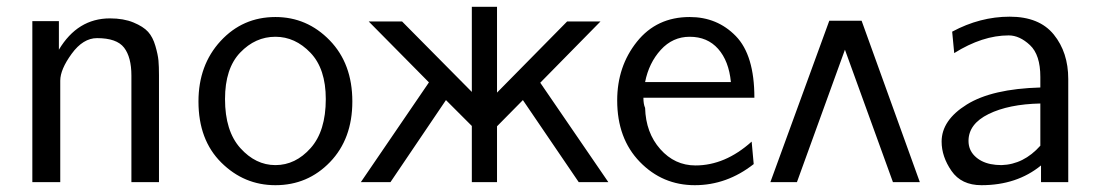

<svg xmlns="http://www.w3.org/2000/svg" viewBox="-20 -535 3236 564"><path d="M75 0V-473H153V-389Q208 -481 303 -481Q343 -481 372 -469Q401 -457 415 -441.5Q429 -426 436.5 -400Q444 -374 445.5 -357Q447 -340 447 -314V0H366V-313Q366 -367 344.5 -395Q323 -423 265 -423Q224 -423 190.5 -377Q157 -331 157 -298V0Z M563 -237Q563 -344 628 -414.5Q693 -485 789 -485Q882 -485 948.5 -416.5Q1015 -348 1015 -237Q1015 -127 949.5 -59Q884 9 789 9Q697 9 630 -57.5Q563 -124 563 -237ZM641 -244Q641 -150 686 -100Q731 -50 789 -50Q848 -50 892.5 -100Q937 -150 937 -244Q937 -333 892 -380Q847 -427 789 -427Q730 -427 685.5 -380.5Q641 -334 641 -244Z M1040 0 1240 -293 1063 -472H1161L1366 -265V-515H1440V-263L1646 -472H1744L1567 -292Q1600 -244 1667 -146Q1734 -48 1767 0H1680L1516 -241L1440 -164V0H1366V-165L1290 -241Q1263 -201 1208.5 -120.5Q1154 -40 1127 0Z M1793 -240Q1793 -340 1851 -412.5Q1909 -485 2006 -485Q2087 -485 2141.5 -429Q2196 -373 2196 -248H1870Q1870 -229 1875 -218Q1877 -145 1919.5 -97Q1962 -49 2023 -49Q2110 -49 2188 -119L2194 -53Q2115 9 2021 9Q1926 9 1859.5 -59.5Q1793 -128 1793 -240ZM1875 -294H2127Q2121 -356 2089.5 -391.5Q2058 -427 2006 -427Q1956 -427 1921 -388.5Q1886 -350 1875 -294Z M2682 0H2603L2462 -389L2321 0H2243L2416 -474H2511Z M2746 -119Q2746 -182 2820 -228Q2894 -274 3036 -278V-309Q3036 -374 3005.5 -402.5Q2975 -431 2943 -431Q2866 -431 2783 -379L2777 -442Q2859 -486 2946 -486Q3033 -486 3075.5 -433.5Q3118 -381 3118 -303V0H3038V-49Q2967 9 2863 9Q2804 9 2775 -33Q2746 -75 2746 -119ZM2825 -121Q2825 -95 2843 -77Q2861 -59 2890 -53Q2905 -50 2922 -50Q2987 -52 3036 -107V-231Q2943 -229 2884 -200Q2825 -171 2825 -121Z"/></svg>

Font: Coval
Style: Light
Weight: 300
Foundry: Context Ltd
Version: Version 001.000